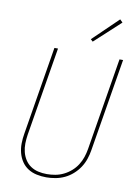

<svg xmlns="http://www.w3.org/2000/svg" viewBox="-103 -1031 806 1107"><g transform="rotate(10 300.0 -477.5)"><path d="M247 8Q218 8 190 2Q162 -4 139.5 -18.5Q117 -33 102 -55.5Q87 -78 80 -105Q73 -132 73.5 -160.5Q74 -189 79 -218L164 -735H185L99 -215Q95 -189 94.5 -163.5Q94 -138 100 -114Q106 -90 119 -69.5Q132 -49 152 -35.5Q172 -22 196.5 -16.5Q221 -11 247 -11Q271 -11 296 -15.5Q321 -20 344.5 -31.5Q368 -43 388 -60.5Q408 -78 422 -100Q436 -122 444 -146Q452 -170 456 -194L545 -735H566L476 -191Q472 -165 463 -138.5Q454 -112 438.5 -88.5Q423 -65 401 -45.5Q379 -26 353.5 -14Q328 -2 300.5 3Q273 8 247 8ZM375 -809 362 -821 509 -963 525 -947Z"/></g></svg>

Font: Iosevka SS04 Thin Extended
Style: Italic
Weight: 100
Width: 7
Italic angle: -9°
Monospace: yes
Designer: Belleve Invis
Foundry: Belleve Invis
Version: Version 19.0.0; ttfautohint (v1.8.4)